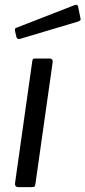

<svg xmlns="http://www.w3.org/2000/svg" viewBox="-20 -771 352 791"><path d="M126 -14Q125 -5 122 -2.5Q119 0 108 0H57Q48 0 44.5 -4.5Q41 -9 42 -17L113 -519Q114 -526 116 -528Q118 -530 124 -530H185Q191 -530 194.5 -526Q198 -522 197 -515ZM302 -743 311 -698Q313 -692 311.5 -688.5Q310 -685 301 -682L63 -611Q56 -609 52 -612Q48 -615 47 -621L42 -643Q40 -654 46 -656L290 -751Q294 -752 297.5 -750.5Q301 -749 302 -743Z"/></svg>

Font: Libre Franklin
Style: Italic
Weight: 400
Italic angle: -8°
Designer: Pablo Impallari, Rodrigo Fuenzalida, Nhung Nguyen
Foundry: Impallari Type
Version: Version 3.000